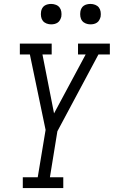

<svg xmlns="http://www.w3.org/2000/svg" viewBox="-20 -957 579 977"><path d="M96 0V-55H172L212 -296L167 -512L132 -680H81V-735H243V-680H196L255 -380L416 -680H377V-735H539V-680H481L272 -289L234 -55H302V0ZM440 -833Q428 -833 416.5 -837.5Q405 -842 398 -851Q391 -860 389 -872.5Q387 -885 389 -898Q390 -906 394.5 -914.5Q399 -923 406.5 -928Q414 -933 423 -935Q432 -937 440 -937Q453 -937 464.5 -932.5Q476 -928 483 -919Q490 -910 492 -897.5Q494 -885 492 -872Q490 -864 485.5 -855.5Q481 -847 473.5 -842Q466 -837 457.5 -835Q449 -833 440 -833ZM240 -833Q228 -833 216.5 -837.5Q205 -842 198 -851Q191 -860 189 -872.5Q187 -885 189 -898Q190 -906 194.5 -914.5Q199 -923 206.5 -928Q214 -933 223 -935Q232 -937 240 -937Q253 -937 264.5 -932.5Q276 -928 283 -919Q290 -910 292 -897.5Q294 -885 292 -872Q290 -864 285.5 -855.5Q281 -847 273.5 -842Q266 -837 257.5 -835Q249 -833 240 -833Z"/></svg>

Font: Iosevka Slab Light Oblique
Style: Regular
Weight: 300
Italic angle: -9°
Monospace: yes
Designer: Belleve Invis
Foundry: Belleve Invis
Version: Version 11.1.1; ttfautohint (v1.8.3)